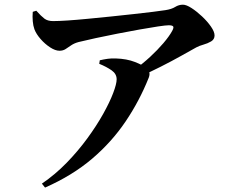

<svg xmlns="http://www.w3.org/2000/svg" viewBox="-20 -763 1040 835"><path d="M122.5 -711.6 137.8 -716.4Q158.8 -692.9 173 -682.1Q187.2 -671.3 211.1 -671.3Q234.3 -671.3 273.8 -673.9Q313.3 -676.5 362.3 -681.3Q411.4 -686.1 463.1 -691.3Q514.8 -696.6 562 -701.9Q609.2 -707.1 645.6 -711.6Q682.1 -716.1 699.4 -718.9Q726.5 -723.1 742 -732.9Q757.6 -742.6 775.6 -742.6Q790.2 -742.6 812.8 -728.1Q835.4 -713.5 858.5 -691.8Q881.7 -670.1 897.4 -647.5Q913.1 -624.9 913.1 -608.9Q913.1 -591.8 898.1 -582.9Q883.1 -574 864.6 -568.9Q846.2 -563.7 833.7 -556.9Q807.3 -542.3 767.3 -519.8Q727.2 -497.3 679.3 -473.1Q631.4 -449 580.4 -425.8L563.7 -459.4Q600.2 -485.5 632.7 -515.5Q665.1 -545.5 690.4 -575.1Q715.7 -604.8 728.6 -628.2Q737.1 -643.7 732.8 -648.4Q728.4 -653.1 713.9 -653.1Q701.8 -653.1 667.4 -648Q633 -642.9 586.7 -634.6Q540.5 -626.3 490.6 -616.6Q440.7 -606.9 396.1 -597.2Q351.5 -587.5 321.6 -580.1Q302.6 -574.9 289.5 -565.9Q276.4 -556.9 265.2 -549.6Q254 -542.3 238.6 -542.3Q220.6 -542.3 197.9 -557Q175.3 -571.8 156.4 -593.4Q137.5 -615.1 129.8 -635.4Q124.2 -650.6 122.5 -670.7Q120.7 -690.7 122.5 -711.6ZM411.6 -485.5 414 -500.8Q431.2 -504.9 448.3 -507.3Q465.5 -509.7 483.8 -508.8Q531.6 -507.2 566.3 -493.6Q601 -480 613.4 -469.5Q624.3 -460.7 628.5 -450.6Q632.7 -440.4 627 -425.4Q586.6 -324.2 526.1 -234.6Q465.6 -145 379.9 -72.1Q294.1 0.7 175.9 52.8L162.2 35.6Q220 -3.8 270 -55.2Q320 -106.7 360.1 -161.7Q400.2 -216.6 428.7 -267.7Q457.2 -318.7 472.2 -358.4Q487.3 -398.1 487.3 -418.1Q487.3 -441.8 465.3 -457.2Q443.2 -472.6 411.6 -485.5Z"/></svg>

Font: Noto Serif SC
Style: Regular
Weight: 200
Designer: Ryoko NISHIZUKA 西塚涼子 (kana & ideographs); Frank Grießhammer (Latin, Greek & Cyrillic); Wenlong ZHANG 张文龙 (bopomofo); San
Foundry: Adobe
Version: Version 2.001;hotconv 1.1.0;makeotfexe 2.6.0